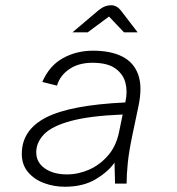

<svg xmlns="http://www.w3.org/2000/svg" viewBox="-20 -699 672 731"><path d="M227 12Q185 12 147.5 -2Q110 -16 86.5 -44Q63 -72 63 -113Q63 -204 155 -251.5Q247 -299 457 -309L458 -314Q466 -351 457.5 -384Q449 -417 419 -438.5Q389 -460 332 -460Q279 -460 243.5 -435.5Q208 -411 197 -373L141 -387Q168 -449 219.5 -477.5Q271 -506 334 -506Q401 -506 445 -484Q489 -462 506 -415.5Q523 -369 507 -294L486 -194Q471 -124 466.5 -78.5Q462 -33 462 0H418L416 -80Q393 -46 345 -17Q297 12 227 12ZM235 -35Q278 -35 319 -53Q360 -71 391 -106.5Q422 -142 433 -195L447 -263Q322 -258 250 -238.5Q178 -219 148 -188Q118 -157 118 -119Q118 -81 150.5 -58Q183 -35 235 -35ZM256 -576 353 -658Q366 -669 378 -674Q390 -679 403 -679Q425 -679 441 -658L504 -576H452L395 -636L314 -576Z"/></svg>

Font: Atkinson Hyperlegible Mono ExtraLight
Style: Italic
Weight: 200
Italic angle: -12°
Monospace: yes
Designer: Elliott Scott, Megan Eiswerth, Linus Boman, Theodore Petrosky, Letters from Sweden
Foundry: Applied Design Works, Letters from Sweden
Version: Version 2.001